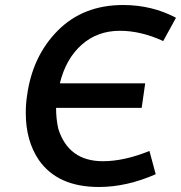

<svg xmlns="http://www.w3.org/2000/svg" viewBox="-20 -737 723 767"><path d="M375 10Q486 10 602 -41L577 -134Q476 -93 391 -93Q254 -93 213 -222Q204 -261 204 -306H546L560 -404H219Q243 -502 306 -558Q369 -614 459 -614Q543 -614 632 -573L683 -666Q587 -717 472 -717Q312 -717 210.5 -614.5Q109 -512 88 -354Q83 -324 83 -285Q83 -175 135 -98Q210 10 375 10Z"/></svg>

Font: Brisa Sans Medium
Style: Italic
Weight: 600
Italic angle: -8°
Designer: Dalton Maag Ltd
Foundry: Dalton Maag Ltd
Version: Version 1.101;July 10, 2019;FontCreator 11.5.0.2425 64-bit